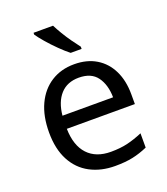

<svg xmlns="http://www.w3.org/2000/svg" viewBox="-141 -865 847 973"><g transform="rotate(-20 282.0 -378.0)"><path d="M292 -546Q361 -546 410.5 -516Q460 -486 486.5 -431.5Q513 -377 513 -304V-251H146Q148 -160 192.5 -112.5Q237 -65 317 -65Q368 -65 407.5 -74.5Q447 -84 489 -102V-25Q448 -7 408 1.5Q368 10 313 10Q237 10 178.5 -21Q120 -52 87.5 -113.5Q55 -175 55 -264Q55 -352 84.5 -415Q114 -478 167.5 -512Q221 -546 292 -546ZM291 -474Q228 -474 191.5 -433.5Q155 -393 148 -321H421Q420 -389 389 -431.5Q358 -474 291 -474ZM259 -766Q270 -744 286.5 -716.5Q303 -689 321.5 -663Q340 -637 355 -618V-606H296Q273 -624 244 -652.5Q215 -681 190.5 -709.5Q166 -738 154 -756V-766Z"/></g></svg>

Font: Noto IKEA Simplified Chinese
Style: Regular
Weight: 400
Designer: Monotype Design Team
Foundry: Monotype Imaging Inc.
Version: Version 1.100